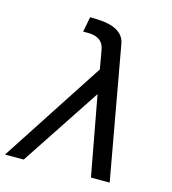

<svg xmlns="http://www.w3.org/2000/svg" viewBox="-129 -852 844 943"><g transform="rotate(15 292.5 -380.0)"><path d="M325.2 -524.4 308.1 -621.1Q297.4 -682.6 221.7 -682.6H197.8L212.9 -759.8L246.6 -758.8Q379.9 -754.9 394.5 -674.3L515.6 0H420.4L345.7 -404.3L78.6 0H-16.6Z"/></g></svg>

Font: Hack
Style: Italic
Weight: 400
Italic angle: -11°
Monospace: yes
Designer: Christopher Simpkins
Foundry: Christopher Simpkins
Version: Version 2.019; ttfautohint (v1.4.1) -l 4 -r 80 -G 350 -x 0 -